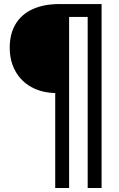

<svg xmlns="http://www.w3.org/2000/svg" viewBox="-20 -747 586 944"><path d="M479.5 177.2H411.1V-663.6H319.8V177.2H251.5V-289.6Q184.6 -291 134 -319.1Q83.5 -347.2 55.7 -397.2Q27.8 -447.3 27.8 -512.7Q27.8 -580.1 56.4 -628.2Q85 -676.3 139.9 -701.7Q194.8 -727.1 273.4 -727.1H479.5Z"/></svg>

Font: SG Kara Bold
Style: Regular
Weight: 400
Designer: Damoon Khanjanzadeh
Version: Version 1.000